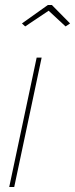

<svg xmlns="http://www.w3.org/2000/svg" viewBox="-20 -750 301 770"><path d="M127 -519H147L37 0H17ZM68 -656 172 -730H188L261 -656L243 -644L175 -707L81 -644Z"/></svg>

Font: Raleway Thin Thin
Style: Italic
Weight: 250
Italic angle: -12°
Version: Version 4.026